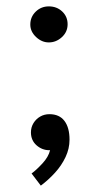

<svg xmlns="http://www.w3.org/2000/svg" viewBox="-20 -470 307 602"><path d="M108 112 79 74Q94 63 113 42.5Q132 22 137 1H135Q112 1 94.5 -14.5Q77 -30 77 -55Q77 -71 85 -84Q93 -97 106 -104.5Q119 -112 135 -112Q166 -112 182 -91Q198 -70 198 -32Q198 -4 185.5 22.5Q173 49 152.5 71.5Q132 94 108 112ZM133 -337Q111 -337 93 -354Q75 -371 75 -393Q75 -417 92 -433.5Q109 -450 133 -450Q158 -450 175 -434Q192 -418 192 -394Q192 -370 174 -353.5Q156 -337 133 -337Z"/></svg>

Font: Teachers
Style: Regular
Weight: 400
Designer: Alfredo Marco Pradil, Chank Diesel
Version: Version 1.001